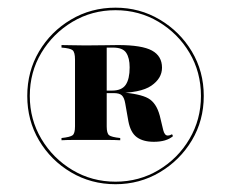

<svg xmlns="http://www.w3.org/2000/svg" viewBox="-20 -652 592 493"><path d="M276.6 -179Q213.7 -179 162.1 -209.7Q110.5 -240.3 80.2 -291.5Q50 -342.7 50 -405.6Q50 -468.5 80.2 -519.8Q110.5 -571 162.1 -601.6Q213.7 -632.3 276.6 -632.3Q338.7 -632.3 390.3 -601.6Q441.9 -571 472.6 -519.8Q503.2 -468.5 503.2 -405.6Q503.2 -342.7 472.6 -291.5Q441.9 -240.3 390.3 -209.7Q338.7 -179 276.6 -179ZM276.6 -185.5Q337.1 -185.5 387.1 -215.3Q437.1 -245.2 466.5 -295.2Q496 -345.2 496 -405.6Q496 -466.9 466.5 -516.5Q437.1 -566.1 387.1 -596Q337.1 -625.8 276.6 -625.8Q216.1 -625.8 166.1 -596Q116.1 -566.1 86.3 -516.5Q56.5 -466.9 56.5 -405.6Q56.5 -345.2 86.3 -295.2Q116.1 -245.2 166.1 -215.3Q216.1 -185.5 276.6 -185.5ZM137.9 -291.9V-297.6Q160.5 -300 166.5 -304.8Q172.6 -309.7 172.6 -327.4V-499.2Q172.6 -517.7 166.5 -523Q160.5 -528.2 137.9 -529.8V-536.3Q148.4 -536.3 162.1 -535.9Q175.8 -535.5 189.9 -535.5Q204 -535.5 213.7 -535.5Q235.5 -535.5 253.6 -535.9Q271.8 -536.3 283.1 -536.3Q344.4 -536.3 370.2 -522.2Q396 -508.1 396 -478.2Q396 -450.8 368.5 -431.9Q341.1 -412.9 273.4 -412.9H216.1V-419.4H267.7Q292.7 -419.4 302.8 -434.3Q312.9 -449.2 312.9 -479Q312.9 -503.2 304 -516.5Q295.2 -529.8 270.2 -529.8H254V-327.4Q254 -309.7 260.1 -304.8Q266.1 -300 288.7 -297.6V-291.9Q274.2 -292.7 256 -292.7Q237.9 -292.7 215.3 -292.7Q193.5 -292.7 172.2 -292.7Q150.8 -292.7 137.9 -291.9ZM375 -287.9Q347.6 -287.9 331.5 -299.6Q315.3 -311.3 309.7 -340.3L301.6 -386.3Q299.2 -400.8 293.1 -406.9Q287.1 -412.9 272.6 -412.9V-416.1L287.9 -415.3Q339.5 -411.3 360.5 -399.6Q381.5 -387.9 390.3 -354.8L399.2 -317.7Q400.8 -311.3 403.6 -307.7Q406.5 -304 410.5 -304Q416.1 -304 421.8 -307.3L424.2 -302.4Q407.3 -287.9 375 -287.9Z"/></svg>

Font: Playfair 144pt SemiExpanded Black
Style: Regular
Weight: 900
Width: 6
Designer: Claus Eggers Sørensen
Foundry: Claus Eggers Sørensen
Version: Version 2.203